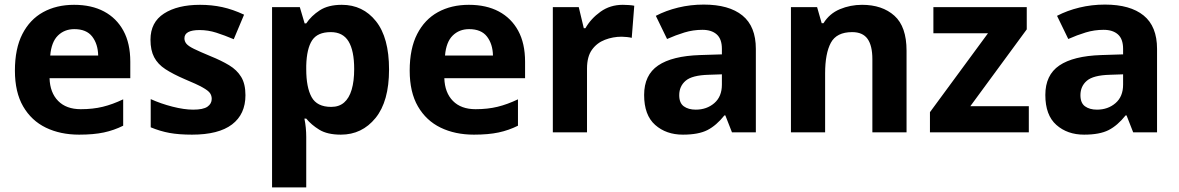

<svg xmlns="http://www.w3.org/2000/svg" viewBox="-20 -577 5139 837"><path d="M303 -556Q379 -556 433.5 -527Q488 -498 518 -443Q548 -388 548 -308V-236H196Q198 -173 233.5 -137Q269 -101 332 -101Q385 -101 428 -111.5Q471 -122 517 -144V-29Q477 -9 432.5 0.5Q388 10 325 10Q243 10 180 -20.5Q117 -51 81 -113Q45 -175 45 -269Q45 -365 77.5 -428.5Q110 -492 168 -524Q226 -556 303 -556ZM304 -450Q261 -450 232.5 -422Q204 -394 199 -335H408Q407 -385 382 -417.5Q357 -450 304 -450Z M1050 -162Q1050 -79 991.5 -34.5Q933 10 817 10Q760 10 719 2.5Q678 -5 637 -22V-145Q681 -125 732 -112Q783 -99 822 -99Q866 -99 884.5 -112Q903 -125 903 -146Q903 -160 895.5 -171Q888 -182 863 -196Q838 -210 785 -232Q734 -254 701 -275.5Q668 -297 652 -327.5Q636 -358 636 -404Q636 -480 695 -518Q754 -556 852 -556Q903 -556 949 -546Q995 -536 1044 -513L999 -406Q959 -423 923 -434.5Q887 -446 850 -446Q817 -446 800.5 -437Q784 -428 784 -410Q784 -397 792.5 -386.5Q801 -376 825.5 -364Q850 -352 898 -332Q945 -313 979 -292.5Q1013 -272 1031.5 -241.5Q1050 -211 1050 -162Z M1470 -556Q1562 -556 1619 -484.5Q1676 -413 1676 -274Q1676 -135 1617 -62.5Q1558 10 1466 10Q1407 10 1372 -11.5Q1337 -33 1315 -60H1307Q1311 -41 1313 -20.5Q1315 0 1315 20V240H1166V-546H1287L1308 -475H1315Q1337 -508 1374 -532Q1411 -556 1470 -556ZM1422 -437Q1364 -437 1340.5 -401Q1317 -365 1315 -291V-275Q1315 -196 1338.5 -153.5Q1362 -111 1424 -111Q1458 -111 1480 -130Q1502 -149 1513 -186Q1524 -223 1524 -276Q1524 -356 1499.5 -396.5Q1475 -437 1422 -437Z M2024 -556Q2100 -556 2154.5 -527Q2209 -498 2239 -443Q2269 -388 2269 -308V-236H1917Q1919 -173 1954.5 -137Q1990 -101 2053 -101Q2106 -101 2149 -111.5Q2192 -122 2238 -144V-29Q2198 -9 2153.5 0.5Q2109 10 2046 10Q1964 10 1901 -20.5Q1838 -51 1802 -113Q1766 -175 1766 -269Q1766 -365 1798.5 -428.5Q1831 -492 1889 -524Q1947 -556 2024 -556ZM2025 -450Q1982 -450 1953.5 -422Q1925 -394 1920 -335H2129Q2128 -385 2103 -417.5Q2078 -450 2025 -450Z M2695 -556Q2706 -556 2721 -555Q2736 -554 2745 -552L2734 -412Q2727 -414 2713.5 -415.5Q2700 -417 2690 -417Q2652 -417 2617 -403.5Q2582 -390 2560.5 -360Q2539 -330 2539 -278V0H2390V-546H2503L2525 -454H2532Q2556 -496 2598 -526Q2640 -556 2695 -556Z M3048 -557Q3158 -557 3216.5 -509.5Q3275 -462 3275 -364V0H3171L3142 -74H3138Q3103 -30 3064 -10Q3025 10 2957 10Q2884 10 2836 -32.5Q2788 -75 2788 -163Q2788 -250 2849 -291.5Q2910 -333 3032 -337L3127 -340V-364Q3127 -407 3104.5 -427Q3082 -447 3042 -447Q3002 -447 2964 -435.5Q2926 -424 2888 -407L2839 -508Q2883 -531 2936.5 -544Q2990 -557 3048 -557ZM3069 -251Q2997 -249 2969 -225Q2941 -201 2941 -162Q2941 -128 2961 -113.5Q2981 -99 3013 -99Q3061 -99 3094 -127.5Q3127 -156 3127 -208V-253Z M3738 -556Q3826 -556 3879 -508.5Q3932 -461 3932 -356V0H3783V-319Q3783 -378 3762 -407.5Q3741 -437 3695 -437Q3627 -437 3602 -390.5Q3577 -344 3577 -257V0H3428V-546H3542L3562 -476H3570Q3596 -518 3641.5 -537Q3687 -556 3738 -556Z M4465 0H4034V-88L4287 -432H4049V-546H4456V-449L4210 -114H4465Z M4797 -557Q4907 -557 4965.5 -509.5Q5024 -462 5024 -364V0H4920L4891 -74H4887Q4852 -30 4813 -10Q4774 10 4706 10Q4633 10 4585 -32.5Q4537 -75 4537 -163Q4537 -250 4598 -291.5Q4659 -333 4781 -337L4876 -340V-364Q4876 -407 4853.5 -427Q4831 -447 4791 -447Q4751 -447 4713 -435.5Q4675 -424 4637 -407L4588 -508Q4632 -531 4685.5 -544Q4739 -557 4797 -557ZM4818 -251Q4746 -249 4718 -225Q4690 -201 4690 -162Q4690 -128 4710 -113.5Q4730 -99 4762 -99Q4810 -99 4843 -127.5Q4876 -156 4876 -208V-253Z"/></svg>

Font: Noto Sans Adlam Unjoined
Style: Regular
Weight: 400
Designer: Mark Jamra, Neil Patel
Foundry: JamraPatel LLC
Version: Version 3.001